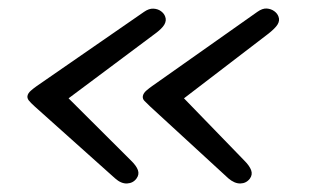

<svg xmlns="http://www.w3.org/2000/svg" viewBox="-20 -524 774 455"><path d="M252.5 -101.5 62.5 -271.5Q52 -281 48.2 -286Q44.5 -291 45 -296Q46 -303 53.2 -309.2Q60.5 -315.5 67 -320L321.5 -496Q333 -504 343.5 -503.5Q354 -503 361.5 -497.5Q369 -492 371.5 -484.5Q375 -475.5 369.5 -465.8Q364 -456 346 -443L142.5 -291L290 -144Q303 -131.5 306.8 -121Q310.5 -110.5 303.5 -101Q295.5 -90 281.2 -89.2Q267 -88.5 252.5 -101.5ZM521 -101.5 336 -271.5Q327 -280 322.2 -285Q317.5 -290 318.5 -296.5Q320 -303.5 327 -309.5Q334 -315.5 340.5 -320L590 -496Q602 -504.5 612.2 -503.8Q622.5 -503 630 -497.5Q637.5 -492 640 -484.5Q643.5 -475.5 637.8 -466Q632 -456.5 614.5 -443L416 -291L558.5 -144Q571.5 -131 575.2 -120.5Q579 -110 572 -100.5Q563.5 -89.5 549.5 -89.2Q535.5 -89 521 -101.5Z"/></svg>

Font: Edu QLD Hand
Style: Regular
Weight: 400
Designer: Tina and Corey Anderson, Eben Sorkin
Foundry: Sorkin Type Co.
Version: Version 2.000